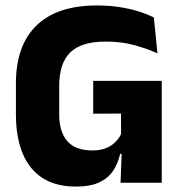

<svg xmlns="http://www.w3.org/2000/svg" viewBox="-20 -673 668 707"><path d="M258.9 14Q185.9 14 136.8 -17.4Q87.7 -48.9 63.1 -108.6Q38.6 -168.4 38.6 -252.3V-365.1Q38.6 -506.2 114.7 -579.5Q190.8 -652.9 337.3 -652.9Q382.3 -652.9 420.9 -646.8Q459.5 -640.6 491.2 -630.7Q522.8 -620.7 546.6 -608.6L559.8 -476.6Q522 -493.6 475.2 -506.7Q428.4 -519.9 368.2 -519.9Q280.1 -519.9 239 -480.3Q198 -440.7 198 -356.2V-251.1Q198 -188 227.7 -153.5Q257.3 -119 320.6 -119Q348.7 -119 369.3 -127.1Q390 -135.3 403.8 -149Q417.7 -162.6 425.7 -178.9V-300.8L445.9 -255L323.2 -254.3V-375.2H575.6V-106.3L422.4 -106.4Q414.8 -72.1 397.1 -44.9Q379.4 -17.7 346.3 -1.8Q313.2 14 258.9 14ZM428.8 -131.3H575.6V0H423.9Z"/></svg>

Font: Anek Tamil Medium
Style: Regular
Weight: 500
Designer: Aadarsh Rajan (Tamil), Yesha Goshar (Latin)
Foundry: Ek Type
Version: Version 1.003